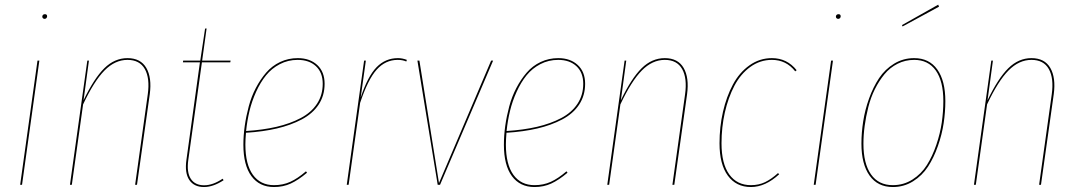

<svg xmlns="http://www.w3.org/2000/svg" viewBox="-20 -770 4490 800"><path d="M156.2 -700.7Q156.2 -705.1 159.2 -708Q162.1 -710.9 167 -710.9Q176.3 -710.9 176.3 -702.1Q176.3 -697.8 173.3 -694.6Q170.4 -691.4 166 -691.4Q161.6 -691.4 158.9 -694.1Q156.2 -696.8 156.2 -700.7ZM144 -517.6 71.8 0H64L136.2 -517.6Z M511.2 -527.8Q565.9 -527.8 589.6 -487.1Q613.3 -446.3 604 -377.4L550.8 0H543L595.7 -377Q605 -443.8 583.5 -482.2Q562 -520.5 511.2 -520.5Q459 -520.5 415.3 -476.1Q371.6 -431.6 326.2 -335L279.3 0H271.5L343.8 -517.6H350.6L328.1 -352.1Q372.1 -443.8 414.8 -485.8Q457.5 -527.8 511.2 -527.8Z M821.3 -510.3 764.6 -104Q757.3 -52.2 774.9 -25.1Q792.5 2 830.6 2Q867.2 2 907.7 -25.4L911.6 -19Q868.2 9.3 830.1 9.3Q788.6 9.3 768.8 -20Q749 -49.3 756.8 -104L813 -510.3H742.2L743.2 -517.6H814.5L834.5 -650.9L840.8 -651.4L822.3 -517.6H940.9L939.5 -510.3Z M1332.5 -420.9Q1332.5 -371.6 1307.4 -333.7Q1282.2 -295.9 1236.6 -272Q1190.9 -248 1133.3 -234.6Q1075.7 -221.2 1004.9 -216.8Q1002.4 -188.5 1002.4 -167.5Q1002.4 -85 1033.7 -41.7Q1064.9 1.5 1121.6 1.5Q1159.2 1.5 1189.7 -12.5Q1220.2 -26.4 1254.9 -56.2L1259.3 -50.3Q1222.7 -19.5 1191.2 -5.1Q1159.7 9.3 1121.6 9.3Q1061 9.3 1027.6 -36.1Q994.1 -81.5 994.1 -167Q994.1 -205.6 999.8 -245.6Q1005.4 -285.6 1016.4 -326.7Q1027.3 -367.7 1046.1 -403.6Q1064.9 -439.5 1089.1 -467.5Q1113.3 -495.6 1147.2 -511.7Q1181.2 -527.8 1220.7 -527.8Q1271 -527.8 1301.8 -499.3Q1332.5 -470.7 1332.5 -420.9ZM1220.2 -520.5Q1180.2 -520.5 1146 -502.7Q1111.8 -484.9 1088.4 -455.8Q1064.9 -426.8 1047.1 -387.5Q1029.3 -348.1 1019.5 -307.6Q1009.8 -267.1 1005.4 -224.1Q1075.7 -228.5 1132.3 -241.7Q1189 -254.9 1232.9 -278.1Q1276.9 -301.3 1300.8 -337.6Q1324.7 -374 1324.7 -420.9Q1324.7 -467.8 1296.4 -494.1Q1268.1 -520.5 1220.2 -520.5Z M1638.2 -527.8Q1656.7 -527.8 1675.3 -520.5L1672.9 -513.7Q1657.7 -520.5 1637.2 -520.5Q1585.9 -520.5 1549.3 -479.5Q1512.7 -438.5 1480.5 -341.3L1432.6 0H1424.8L1497.1 -517.6H1504.4L1482.9 -363.8Q1512.2 -452.1 1549.1 -490Q1585.9 -527.8 1638.2 -527.8Z M2034.7 -517.6 1813.5 0H1803.7L1719.2 -517.6H1727.5L1809.1 -7.3L2026.4 -517.6Z M2418 -420.9Q2418 -371.6 2392.8 -333.7Q2367.7 -295.9 2322 -272Q2276.4 -248 2218.8 -234.6Q2161.1 -221.2 2090.3 -216.8Q2087.9 -188.5 2087.9 -167.5Q2087.9 -85 2119.1 -41.7Q2150.4 1.5 2207 1.5Q2244.6 1.5 2275.1 -12.5Q2305.7 -26.4 2340.3 -56.2L2344.7 -50.3Q2308.1 -19.5 2276.6 -5.1Q2245.1 9.3 2207 9.3Q2146.5 9.3 2113 -36.1Q2079.6 -81.5 2079.6 -167Q2079.6 -205.6 2085.2 -245.6Q2090.8 -285.6 2101.8 -326.7Q2112.8 -367.7 2131.6 -403.6Q2150.4 -439.5 2174.6 -467.5Q2198.7 -495.6 2232.7 -511.7Q2266.6 -527.8 2306.2 -527.8Q2356.4 -527.8 2387.2 -499.3Q2418 -470.7 2418 -420.9ZM2305.7 -520.5Q2265.6 -520.5 2231.4 -502.7Q2197.3 -484.9 2173.8 -455.8Q2150.4 -426.8 2132.6 -387.5Q2114.7 -348.1 2105 -307.6Q2095.2 -267.1 2090.8 -224.1Q2161.1 -228.5 2217.8 -241.7Q2274.4 -254.9 2318.4 -278.1Q2362.3 -301.3 2386.2 -337.6Q2410.2 -374 2410.2 -420.9Q2410.2 -467.8 2381.8 -494.1Q2353.5 -520.5 2305.7 -520.5Z M2750 -527.8Q2804.7 -527.8 2828.4 -487.1Q2852.1 -446.3 2842.8 -377.4L2789.6 0H2781.7L2834.5 -377Q2843.8 -443.8 2822.3 -482.2Q2800.8 -520.5 2750 -520.5Q2697.8 -520.5 2654.1 -476.1Q2610.4 -431.6 2564.9 -335L2518.1 0H2510.3L2582.5 -517.6H2589.4L2566.9 -352.1Q2610.8 -443.8 2653.6 -485.8Q2696.3 -527.8 2750 -527.8Z M3196.3 -527.8Q3259.3 -527.8 3299.3 -477.5L3293.5 -472.7Q3255.9 -520.5 3196.3 -520.5Q3147 -520.5 3106.4 -491.2Q3065.9 -461.9 3040 -412.6Q3014.2 -363.3 3000.2 -301.5Q2986.3 -239.7 2986.3 -172.9Q2986.3 -87.9 3018.6 -43.2Q3050.8 1.5 3108.9 1.5Q3141.6 1.5 3168 -11.2Q3194.3 -23.9 3221.7 -48.8L3226.6 -43.9Q3168.9 9.3 3108.9 9.3Q3047.4 9.3 3012.7 -38.1Q2978 -85.4 2978 -172.9Q2978 -241.2 2992.4 -304.2Q3006.8 -367.2 3033.7 -417.5Q3060.5 -467.8 3102.8 -497.8Q3145 -527.8 3196.3 -527.8Z M3462.9 -700.7Q3462.9 -705.1 3465.8 -708Q3468.8 -710.9 3473.6 -710.9Q3482.9 -710.9 3482.9 -702.1Q3482.9 -697.8 3480 -694.6Q3477.1 -691.4 3472.7 -691.4Q3468.3 -691.4 3465.6 -694.1Q3462.9 -696.8 3462.9 -700.7ZM3450.7 -517.6 3378.4 0H3370.6L3442.9 -517.6Z M3889.2 -750.5 3892.6 -742.2 3740.7 -659.7 3738.3 -665.5ZM3700.2 9.3Q3637.2 9.3 3603.3 -38.3Q3569.3 -85.9 3569.3 -171.4Q3569.3 -217.3 3576.7 -264.6Q3584 -312 3601.1 -359.6Q3618.2 -407.2 3642.8 -444.3Q3667.5 -481.4 3705.3 -504.6Q3743.2 -527.8 3789.1 -527.8Q3851.6 -527.8 3885.3 -480.7Q3918.9 -433.6 3918.9 -348.6Q3918.9 -303.7 3911.9 -256.6Q3904.8 -209.5 3887.9 -161.4Q3871.1 -113.3 3846.7 -75.7Q3822.3 -38.1 3784.2 -14.4Q3746.1 9.3 3700.2 9.3ZM3700.2 1.5Q3745.1 1.5 3782 -22Q3818.8 -45.4 3842 -82.3Q3865.2 -119.1 3881.3 -166.5Q3897.5 -213.9 3904.1 -259.8Q3910.6 -305.7 3910.6 -349.1Q3910.6 -431.6 3879.2 -476.1Q3847.7 -520.5 3789.1 -520.5Q3752 -520.5 3720 -504.4Q3688 -488.3 3665.3 -460.7Q3642.6 -433.1 3625.2 -398.2Q3607.9 -363.3 3597.9 -323.5Q3587.9 -283.7 3582.8 -245.6Q3577.6 -207.5 3577.6 -170.9Q3577.6 -88.4 3609.1 -43.5Q3640.6 1.5 3700.2 1.5Z M4277.8 -527.8Q4332.5 -527.8 4356.2 -487.1Q4379.9 -446.3 4370.6 -377.4L4317.4 0H4309.6L4362.3 -377Q4371.6 -443.8 4350.1 -482.2Q4328.6 -520.5 4277.8 -520.5Q4225.6 -520.5 4181.9 -476.1Q4138.2 -431.6 4092.8 -335L4045.9 0H4038.1L4110.4 -517.6H4117.2L4094.7 -352.1Q4138.7 -443.8 4181.4 -485.8Q4224.1 -527.8 4277.8 -527.8Z"/></svg>

Font: Fira Sans Compressed Eight
Style: Italic
Weight: 100
Width: 3
Italic angle: -8°
Designer: Carrois Corporate & Edenspiekermann AG
Foundry: Carrois Corporate GbR & Edenspiekermann AG
Version: Version 4.203;PS 004.203;hotconv 1.0.88;makeotf.lib2.5.64775